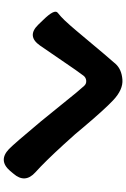

<svg xmlns="http://www.w3.org/2000/svg" viewBox="158 -878 683 1040"><g transform="rotate(90 500.0 -357.5)"><path d="M905 -70Q849 -5 787 -64Q759 -91 637 -237L482 -428Q456 -459 444.5 -471.5Q433 -484 416.5 -482.5Q400 -481 390 -468.5Q380 -456 357 -423L226 -232Q175 -159 113 -223L88 -249Q27 -311 48.5 -328Q70 -345 90 -366Q118 -396 144 -427L270 -577Q298 -610 326 -642Q355 -674 410 -678.5Q465 -683 523 -628Q572 -582 670 -466L706 -423Q733 -392 761 -362Q856 -258 913 -207Q975 -151 920 -88Z"/></g></svg>

Font: Resource Han Rounded KR Heavy
Style: Regular
Weight: 900
Designer: Cyano Hao (round all glyphs); Ryoko NISHIZUKA 西塚涼子 (kana, bopomofo & ideographs); Paul D. Hunt (Latin, Greek & Cyrillic)
Foundry: Cyano Hao
Version: 0.990